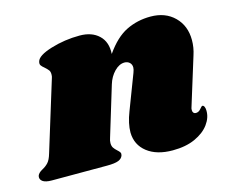

<svg xmlns="http://www.w3.org/2000/svg" viewBox="-122 -642 919 765"><g transform="rotate(-15 337.5 -260.0)"><path d="M619 -138Q617 -134 617 -126Q617 -119 620.5 -115Q624 -111 630 -111Q642 -111 650.5 -121.5Q659 -132 662 -132Q667 -132 670 -125.5Q673 -119 673 -110Q674 -81 654 -53.5Q634 -26 595.5 -8.5Q557 9 503 9Q437 9 398 -21.5Q359 -52 358 -103Q358 -140 376 -186L431 -330Q436 -343 436 -351Q436 -364 427.5 -371.5Q419 -379 407 -379Q385 -379 365 -358.5Q345 -338 336 -308L274 -104Q270 -93 270 -83Q270 -71 275 -63.5Q280 -56 289 -48Q296 -42 299 -37Q302 -32 300 -25Q296 -12 281 -6Q266 0 234 0H6Q-20 0 -31.5 -8.5Q-43 -17 -40 -31Q-36 -43 -19 -52Q-4 -60 6 -71Q16 -82 23 -106L112 -395Q114 -400 114 -409Q114 -420 109.5 -426Q105 -432 95 -441Q85 -449 81 -455Q77 -461 80 -471Q86 -494 143 -511.5Q200 -529 262 -529Q312 -529 341 -501.5Q370 -474 367 -425Q408 -484 454 -506.5Q500 -529 554 -529Q615 -529 652.5 -492Q690 -455 690 -396Q690 -365 680 -335Z"/></g></svg>

Font: Shrikhand
Style: Regular
Weight: 400
Italic angle: -14°
Designer: Jonny Pinhorn
Foundry: Jonny Pinhorn
Version: Version 1.001;PS 1.001;hotconv 1.0.88;makeotf.lib2.5.647800